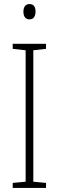

<svg xmlns="http://www.w3.org/2000/svg" viewBox="-20 -931 291 951"><path d="M126 -911C104 -911 96 -893 96 -873C96 -851 105 -835 126 -835C146 -835 156 -850 156 -874C156 -894 149 -911 126 -911ZM208 0V-25L145 -31V-682L208 -689V-714H43V-689L107 -682V-31L43 -25V0Z"/></svg>

Font: Noto Sans Myanmar Condensed ExtraLight
Style: Regular
Weight: 200
Width: 3
Designer: Monotype Design Team
Foundry: Monotype Imaging Inc.
Version: Version 2.107